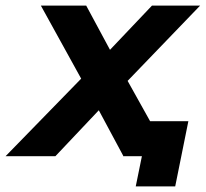

<svg xmlns="http://www.w3.org/2000/svg" viewBox="-73 -558 735 686"><path d="M-53 0 217 -277 73 -538H235L320 -380L470 -538H642L383 -269L533 0H368L280 -164L125 0ZM412 108 434 0H367L392 -125H600L553 108Z"/></svg>

Font: Montserrat
Style: Bold Italic
Weight: 700
Italic angle: -11.3°
Designer: Julieta Ulanovsky
Foundry: Julieta Ulanovsky
Version: Version 9.000; ttfautohint (v1.8.4.7-5d5b)